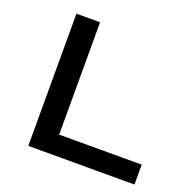

<svg xmlns="http://www.w3.org/2000/svg" viewBox="-124 -834 975 962"><g transform="rotate(20 363.0 -352.5)"><path d="M124 0V-705H250V-106H690V0Z"/></g></svg>

Font: Nunito Sans 7pt Expanded SemiBold
Style: Regular
Weight: 600
Width: 7
Designer: Vernon Adams
Foundry: Vernon Adams
Version: Version 3.101;gftools[0.9.27]